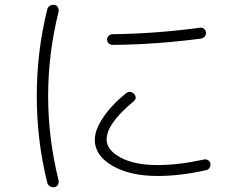

<svg xmlns="http://www.w3.org/2000/svg" viewBox="-20 -764 1040 808"><path d="M643.6 -23.4Q527.3 -23.4 453.1 -66.4Q378.9 -109.4 378.9 -175.8Q378.9 -216.8 414.1 -269.5Q449.2 -322.3 509.8 -371.1Q527.3 -384.8 543.9 -369.1Q558.6 -352.5 543 -337.9Q428.7 -244.1 428.7 -176.8Q428.7 -132.8 487.3 -101.1Q545.9 -69.3 643.6 -69.3Q730.5 -69.3 838.9 -92.8Q847.7 -94.7 855.5 -89.8Q863.3 -85 865.2 -76.2Q867.2 -67.4 862.3 -58.6Q857.4 -49.8 847.7 -47.9Q738.3 -23.4 643.6 -23.4ZM823.2 -647.5Q832 -648.4 838.9 -642.6Q845.7 -636.7 846.7 -627.9Q847.7 -618.2 841.8 -610.8Q835.9 -603.5 826.2 -601.6Q631.8 -576.2 454.1 -575.2Q444.3 -575.2 437.5 -581.5Q430.7 -587.9 430.7 -597.7Q430.7 -606.4 437.5 -613.3Q444.3 -620.1 453.1 -620.1Q633.8 -622.1 823.2 -647.5ZM209 23.4Q198.2 25.4 189.5 19.5Q180.7 13.7 178.7 3.9Q134.8 -171.9 134.8 -359.9Q134.8 -547.9 178.7 -723.6Q180.7 -733.4 189.5 -739.3Q198.2 -745.1 209 -743.2Q218.8 -742.2 223.6 -733.4Q228.5 -724.6 226.6 -714.8Q182.6 -539.1 182.6 -359.9Q182.6 -180.7 226.6 -4.9Q228.5 4.9 223.6 13.7Q218.8 22.5 209 23.4Z"/></svg>

Font: Rounded-X Mgen+ 2m light
Style: Regular
Weight: 200
Designer: [Source Han Sans]
Ryoko NISHIZUKA  (kana & ideographs); Paul D. Hunt (Latin, Greek & Cyrillic); Wenlong ZHANG  (bopomofo
Version: Version 1.059.20150602